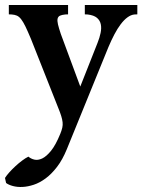

<svg xmlns="http://www.w3.org/2000/svg" viewBox="-34 -489 564 761"><path d="M235.8 -469.2V-432.1L224.1 -431.6Q210.9 -430.2 203.6 -426.8Q196.3 -423.3 194.3 -415Q192.4 -406.7 195.8 -392.3Q199.2 -377.9 207 -354.5L284.2 -146L352.5 -318.8Q360.8 -339.4 364.7 -358.4Q368.7 -377.4 365.5 -392.8Q362.3 -408.2 350.1 -418.5Q337.9 -428.7 313.5 -431.6L302.2 -432.1V-469.2H510.3V-432.1L498.5 -431.6Q484.9 -430.2 471.2 -420.2Q457.5 -410.2 444.6 -393.1Q431.6 -376 419.4 -352.8Q407.2 -329.6 395.5 -301.8L231 102.1Q213.9 144 192.1 172.4Q170.4 200.7 147 218Q123.5 235.4 99.9 243.2Q76.2 251 55.2 252Q34.2 252.9 17.1 248.3Q0 243.7 -9.8 236.3Q-10.7 232.4 -12 226.6Q-13.2 220.7 -14.2 216.3Q-7.8 206.1 3.2 193.8Q14.2 181.6 27.1 169.7Q40 157.7 53.7 147.5Q67.4 137.2 78.6 131.8Q87.9 140.1 102.1 143.6Q116.2 147 133.1 139.2Q149.9 131.3 168.5 108.4Q187 85.4 205.1 41Q210.4 27.8 212.9 17.1Q215.3 6.3 214.1 -4.6Q212.9 -15.6 208.7 -29.1Q204.6 -42.5 196.8 -61.5L88.4 -335.4Q75.7 -365.7 66.7 -384.3Q57.6 -402.8 49.6 -413.1Q41.5 -423.3 33 -427Q24.4 -430.7 12.7 -431.6L1 -432.1V-469.2Z"/></svg>

Font: Varendra
Style: Regular
Weight: 700
Designer: Jacob Thomas
Foundry: Bangla Type Foundry
Version: Version 1.008